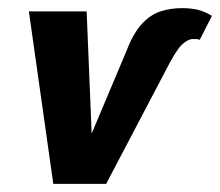

<svg xmlns="http://www.w3.org/2000/svg" viewBox="-20 -452 541 472"><path d="M111 0 51 -424H193L209 -35H168L291 -327Q308 -371 329 -393.5Q350 -416 374.5 -424Q399 -432 427 -432Q449 -432 466 -428Q483 -424 501 -413L471 -354Q467 -356 462 -356Q457 -356 453 -356Q440 -355 426 -341Q412 -327 388 -280L241 0Z"/></svg>

Font: Ysabeau Infant ExtraBold
Style: Italic
Weight: 800
Italic angle: -12°
Designer: Christian Thalmann (Catharsis Fonts)
Version: Version 2.001;gftools[0.9.30]; featfreeze: ss01,ss02,lnum